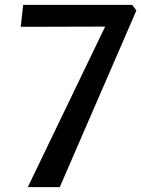

<svg xmlns="http://www.w3.org/2000/svg" viewBox="-20 -767 579 787"><path d="M94 0 411 -658 65 -657 75 -747H522L539 -724L225 0Z"/></svg>

Font: Merriweather Sans Italic
Style: Regular
Weight: 400
Italic angle: -7.5°
Designer: Eben Sorkin
Foundry: Eben Sorkin
Version: Version 1.008; ttfautohint (v1.7.19-72a1) -l 8 -r 50 -G 200 